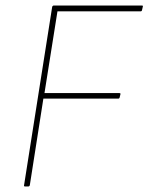

<svg xmlns="http://www.w3.org/2000/svg" viewBox="-20 -675 537 695"><path d="M71 0Q66 0 67 -4L169 -651Q171 -655 175 -655H493Q495 -655 496.5 -654.5Q498 -654 497 -651L494 -638Q493 -634 489 -634H188L141 -338H412Q417 -338 416 -334L413 -322Q412 -318 408 -318H137L88 -5Q87 0 82 0Z"/></svg>

Font: Sofia Sans Semi Condensed Thin
Style: Italic
Weight: 250
Italic angle: -9°
Version: Version 4.100